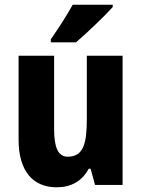

<svg xmlns="http://www.w3.org/2000/svg" viewBox="-20 -786 601 816"><path d="M459 -756V-766H289C265 -722 230 -668 196 -619V-606H303C352 -648 427 -720 459 -756ZM501 -549H349V-281C349 -179 336 -120 268 -120C227 -120 210 -159 210 -237V-549H59V-192C59 -60 119 10 221 10C282 10 329 -16 357 -69H365L384 0H501Z"/></svg>

Font: Noto Sans Gurmukhi Condensed ExtraBold
Style: Regular
Weight: 800
Width: 3
Designer: Jelle Bosma - Monotype Design Team
Foundry: Monotype Imaging Inc.
Version: Version 2.004